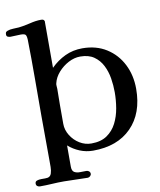

<svg xmlns="http://www.w3.org/2000/svg" viewBox="-127 -800 826 991"><g transform="rotate(-10 286.5 -304.0)"><path d="M466 -293Q466 -329 460 -366Q454 -403 438 -434.5Q422 -466 394 -485.5Q366 -505 322 -505Q291 -505 260.5 -489Q230 -473 207 -447Q184 -421 177 -391Q175 -384 176 -376.5Q177 -369 177 -361Q177 -341 176.5 -320Q176 -299 176 -278V-178Q176 -146 194 -117Q212 -88 240.5 -70.5Q269 -53 302 -53Q352 -53 384 -75Q416 -97 434 -132.5Q452 -168 459 -210Q466 -252 466 -293ZM578 -291Q578 -163 505 -89Q432 -15 304 -15Q268 -15 235 -28.5Q202 -42 176 -65V46Q176 69 188.5 76Q201 83 218.5 82.5Q236 82 252 82Q259 82 265 87Q271 92 271 100Q271 107 265 112.5Q259 118 252 118Q221 118 190 116.5Q159 115 128 115Q96 115 65 117Q34 119 2 119Q-6 119 -12 114.5Q-18 110 -18 101Q-18 90 -8 86.5Q2 83 15 83Q28 83 35 83Q44 83 48 82Q63 79 68 63.5Q73 48 73 29.5Q73 11 73 0L72 -238Q72 -338 72.5 -437.5Q73 -537 71 -637Q70 -658 64.5 -664Q59 -670 39 -670Q26 -670 12.5 -669Q-1 -668 -14 -668Q-21 -668 -28 -671Q-35 -674 -35 -683Q-35 -691 -33 -694.5Q-31 -698 -24 -701Q-11 -706 6.5 -706.5Q24 -707 37 -708Q65 -711 97 -719Q129 -727 155 -727Q162 -727 166.5 -725.5Q171 -724 174 -717Q174 -717 174 -696.5Q174 -676 174 -645Q174 -614 174 -582.5Q174 -551 174 -527Q174 -503 174 -497V-472Q208 -506 249.5 -525.5Q291 -545 340 -545Q413 -545 466.5 -511Q520 -477 549 -419.5Q578 -362 578 -291Z"/></g></svg>

Font: Kaisei Opti Medium
Style: Regular
Weight: 500
Designer: Font-Kai, 金井和夫
Foundry: KAZUO KANAI
Version: Version 5.003